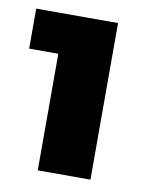

<svg xmlns="http://www.w3.org/2000/svg" viewBox="-57 -822 385 506"><g transform="rotate(10 135.0 -569.5)"><path d="M0 -779H219V-360H78V-672H0Z"/></g></svg>

Font: Alexandria ExtraBold
Style: Regular
Weight: 800
Designer: Mohamed Gaber
Foundry: Kief Type Foundry
Version: Version 5.100